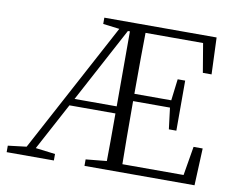

<svg xmlns="http://www.w3.org/2000/svg" viewBox="-79 -829 1144 933"><g transform="rotate(10 493.5 -363.0)"><path d="M242 0V-32L145 -44L270 -277H497C497 -174 497 -95 496 -42L393 -32V0H936L944 -183H899L875 -40H573C572 -105 571 -208 571 -351H753L766 -246H803V-493H766L753 -387H571C571 -524 572 -624 573 -688H857L881 -545H924L917 -726H363V-695L444 -685L100 -43L9 -32V0ZM487 -682H497V-312H289Z"/></g></svg>

Font: AllPunType Light
Style: Regular
Weight: 300
Version: 1.0